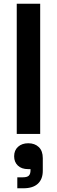

<svg xmlns="http://www.w3.org/2000/svg" viewBox="-20 -720 306 1032"><path d="M70 0V-700H196V0ZM73 292V233H103Q126 233 135 224Q144 215 144 195V189H131Q96 189 76 170Q56 151 56 120Q56 88 77 69Q98 50 132 50Q167 50 188.5 70.5Q210 91 210 130V198Q210 243 183.5 267.5Q157 292 106 292Z"/></svg>

Font: Space Grotesk
Style: Bold
Weight: 700
Designer: Florian Karsten
Foundry: Florian Karsten
Version: Version 2.000